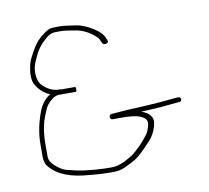

<svg xmlns="http://www.w3.org/2000/svg" viewBox="-72 -706 851 782"><g transform="rotate(-10 353.5 -315.0)"><path d="M396.9 -523.5C404.8 -525.2 407.5 -529.3 405 -536L401.2 -545C395.3 -562.5 377.6 -579.7 348.1 -596.5C339.4 -601.5 329.6 -606.2 318.7 -610.5C307.9 -614.8 296.9 -617.7 285.6 -619C274.4 -620.3 263.3 -621.8 252.5 -623.5C241.7 -625.2 232.5 -626 225 -626H203.7C195.4 -626 187.1 -625 179.5 -623C163.9 -616.1 146.9 -603.4 128.5 -585C118.3 -574.8 104.9 -553.5 88.3 -521.1C81.5 -507.9 77.3 -494.7 75.5 -481.5C74.8 -476.5 74 -471.5 73 -466.5C72 -461.5 71.8 -452.2 72.4 -438.6C73 -425 78.4 -411.5 88.5 -398C101.6 -380.5 118 -367.8 137.5 -360C134.2 -358 131.2 -356.3 128.5 -355C113.1 -343.5 100.8 -327.5 91.5 -307C72.2 -258.7 62.5 -211.7 62.5 -166V-112C62.5 -106 63.7 -98.7 66.1 -90.1C68.5 -81.4 76.3 -71.1 89.5 -59C107.8 -42.2 132.4 -29.4 163.2 -20.7C180.4 -15.9 198.3 -12.6 213.7 -11C272.7 -4.7 317.4 -2.5 347.7 -4.4C362.8 -5.4 378.6 -10.2 395 -19C422 -31 442.8 -44.3 457.5 -59L475 -76.5C480 -81.5 485 -86.7 490 -92C513.6 -114 528.2 -140.7 533.7 -172C537.2 -196.8 522.6 -214.8 490 -226C501.7 -226.7 521.1 -227.7 546.4 -229C568.2 -230.3 583 -231.4 590.8 -232.5C598.1 -233.5 606.8 -234.3 616.8 -235C626.8 -235.7 637.8 -236.7 649.8 -238C656.4 -238.7 659.4 -242.3 658.8 -249C658.1 -255.7 653.1 -258.5 643.8 -257.5C634.4 -256.5 624.9 -255.7 615.3 -255C605.6 -254.3 596.9 -253.5 589.3 -252.5C581.6 -251.5 572.1 -250.7 560.8 -250C549.4 -249.3 537.5 -248.5 522.5 -247.5C507.5 -246.5 492.9 -245.7 478.7 -245L435 -243C420 -241.7 407.1 -240.7 396.2 -240C385.4 -239.3 376.2 -238.7 368.7 -238C362.1 -236.7 359.2 -232.7 360 -226C360.8 -219.3 364.2 -216 370 -216H412.5C468 -216 499.9 -205.7 508.1 -185.1C510.9 -177.9 508.5 -164.1 500.7 -143.9C497.9 -136.4 487.3 -122.4 469.1 -101.8C455.9 -86.9 440.4 -72.3 422.5 -58C416.7 -54.7 410.4 -51 403.7 -47C397.1 -43 390.2 -39.3 383.1 -36C376 -32.7 366.9 -29.4 355.8 -26.2C344.7 -23 318 -22.7 275.6 -25.4C261 -26.3 240.9 -28.3 215.4 -31.3C202.3 -32.9 178.3 -37.7 148.6 -45.6C134.7 -49.3 119.7 -58.5 103.5 -73C89.5 -85.6 82.5 -98.6 82.5 -112V-166C82.5 -199.3 86.7 -230.2 95 -258.5C96.7 -264.2 99 -270.7 102 -278C105 -285.3 107.8 -292.3 110.5 -299C115.5 -314 126.7 -328.1 144.2 -341.5C153.4 -348.5 162.8 -352 172.5 -352H241.3C243.8 -352 245 -355.3 245 -362C245 -368.7 243.8 -372 241.3 -372H193.8C187.9 -372 182.2 -372.3 177.5 -373C156.8 -373 138.2 -379.7 121.5 -393C106.9 -403.2 98.3 -415.2 95.5 -429C88.6 -454.4 91.4 -480.5 104 -507.5C106.3 -512.5 110.2 -520.8 115.6 -532.3C121.1 -543.8 130 -556.7 142.5 -571C148.5 -576.3 153.5 -581 157.5 -585C171.5 -599 186.2 -606 203.7 -606H225C236.4 -606 254.7 -603.7 280 -599C313.1 -594.6 343.1 -578.9 370 -552C372.4 -549.6 376.1 -542.3 381.2 -530C383.8 -524 389 -521.8 396.9 -523.5Z"/></g></svg>

Font: Proton
Style: RgExt
Weight: 500
Version: Version 1.017